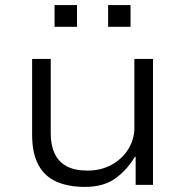

<svg xmlns="http://www.w3.org/2000/svg" viewBox="-20 -725 728 753"><path d="M313 8Q248 8 201.5 -12.5Q155 -33 130.5 -78.5Q106 -124 106 -196V-494H179V-201Q179 -156 194 -123.5Q209 -91 240.5 -73.5Q272 -56 323 -56Q377 -56 419 -79.5Q461 -103 484 -141.5Q507 -180 507 -223V-494H580V0H512V-110H509Q478 -58 432 -25Q386 8 313 8ZM404 -620V-705H492V-620ZM194 -620V-705H282V-620Z"/></svg>

Font: Nunito Sans 7pt SemiExpanded Light
Style: Regular
Weight: 300
Width: 6
Designer: Vernon Adams
Foundry: Vernon Adams
Version: Version 3.101;gftools[0.9.27]